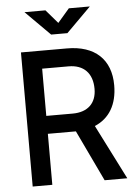

<svg xmlns="http://www.w3.org/2000/svg" viewBox="-60 -943 705 989"><g transform="rotate(-5 293.0 -449.0)"><path d="M68.4 0H169.9V-263.7H306.6C309.6 -263.7 312 -263.7 314.9 -263.7L440.4 0H557.6L414.6 -282.7C490.7 -314.5 532.2 -383.8 532.2 -483.4C532.2 -617.2 450.2 -693.4 306.6 -693.4H68.4ZM169.9 -356.4V-600.6H306.6C384.3 -600.6 429.7 -554.7 429.7 -473.6C429.7 -399.4 384.3 -356.4 306.6 -356.4ZM231.4 -771.5H315.4L442.4 -898.4H334L273.4 -828.1L212.9 -898.4H104.5Z"/></g></svg>

Font: Cascadia Code PL
Style: Regular
Weight: 400
Monospace: yes
Designer: Aaron Bell
Foundry: Saja Typeworks
Version: Version 2404.023